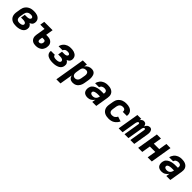

<svg xmlns="http://www.w3.org/2000/svg" viewBox="500 -2357 4400 4400"><g transform="rotate(45 2700.0 -156.5)"><path d="M268 8Q235 8 202.5 3Q170 -2 142 -16Q114 -30 92.5 -53Q71 -76 60.5 -105.5Q50 -135 49 -168Q48 -201 54 -234L70 -334Q75 -362 85.5 -389.5Q96 -417 115 -441Q134 -465 159 -482.5Q184 -500 211.5 -510.5Q239 -521 268 -524.5Q297 -528 324 -528Q351 -528 377.5 -524.5Q404 -521 428 -512.5Q452 -504 472.5 -489Q493 -474 506 -453Q519 -432 523.5 -406Q528 -380 523 -353Q521 -338 514.5 -322.5Q508 -307 496.5 -295.5Q485 -284 470 -276Q455 -268 440 -262Q457 -253 471 -239.5Q485 -226 493.5 -209Q502 -192 504 -171.5Q506 -151 502 -130Q498 -107 486 -84.5Q474 -62 454 -45.5Q434 -29 411 -19Q388 -9 364 -3Q340 3 316 5.5Q292 8 268 8ZM270 -99Q281 -99 291 -100Q301 -101 311.5 -102.5Q322 -104 332 -107.5Q342 -111 351.5 -116.5Q361 -122 368 -131Q375 -140 376 -150Q379 -167 369.5 -181Q360 -195 345 -201.5Q330 -208 313 -210.5Q296 -213 279 -213H213L230 -319H297Q306 -319 316 -320Q326 -321 335.5 -322.5Q345 -324 355 -327Q365 -330 374 -335.5Q383 -341 389 -350Q395 -359 397 -368Q399 -382 393 -393.5Q387 -405 375.5 -411Q364 -417 351 -419Q338 -421 325 -421Q303 -421 280.5 -415.5Q258 -410 239.5 -395.5Q221 -381 210.5 -359.5Q200 -338 196 -317L180 -217Q177 -201 177 -186Q177 -171 180.5 -156.5Q184 -142 192.5 -130.5Q201 -119 213 -111.5Q225 -104 240 -101.5Q255 -99 270 -99Z M910 8Q883 8 857 3.5Q831 -1 809 -13Q787 -25 771 -44.5Q755 -64 747 -88Q739 -112 738.5 -138.5Q738 -165 743 -192L779 -410H641L659 -520H930L901 -341H938Q964 -341 990 -337Q1016 -333 1038.5 -322.5Q1061 -312 1078.5 -294Q1096 -276 1106 -253Q1116 -230 1117 -204Q1118 -178 1114 -151Q1110 -129 1101.5 -106.5Q1093 -84 1078.5 -64.5Q1064 -45 1043.5 -30.5Q1023 -16 1001 -7.5Q979 1 956 4.5Q933 8 910 8ZM912 -102Q924 -102 937 -106.5Q950 -111 960 -120.5Q970 -130 975.5 -142.5Q981 -155 983 -168Q985 -180 984 -192Q983 -204 977 -213Q971 -222 960.5 -226.5Q950 -231 938 -231H883L873 -174Q871 -161 871 -149Q871 -137 875 -126Q879 -115 889 -108.5Q899 -102 912 -102Z M1460 8Q1432 8 1405 5.5Q1378 3 1352.5 -4Q1327 -11 1304 -23Q1281 -35 1264.5 -54Q1248 -73 1240.5 -98.5Q1233 -124 1238 -152Q1238 -153 1238.5 -154.5Q1239 -156 1239 -157H1367Q1367 -157 1367 -156.5Q1367 -156 1367 -156Q1364 -139 1374 -127Q1384 -115 1398 -109Q1412 -103 1428 -101Q1444 -99 1460 -99Q1471 -99 1482 -99.5Q1493 -100 1504.5 -102Q1516 -104 1527 -107Q1538 -110 1548.5 -115.5Q1559 -121 1567 -130.5Q1575 -140 1577 -151Q1580 -169 1570.5 -183.5Q1561 -198 1546.5 -205Q1532 -212 1514.5 -214.5Q1497 -217 1480 -217H1413L1431 -324H1497Q1507 -324 1516 -324.5Q1525 -325 1534.5 -327Q1544 -329 1553.5 -332Q1563 -335 1571.5 -340Q1580 -345 1586 -353.5Q1592 -362 1593 -371Q1595 -384 1587.5 -394.5Q1580 -405 1569 -410Q1558 -415 1545 -416.5Q1532 -418 1518 -418Q1503 -418 1487.5 -415.5Q1472 -413 1458 -405Q1444 -397 1433.5 -384Q1423 -371 1420 -356H1288Q1292 -381 1303 -405Q1314 -429 1331.5 -450Q1349 -471 1371.5 -486.5Q1394 -502 1418.5 -511.5Q1443 -521 1468.5 -524.5Q1494 -528 1518 -528Q1546 -528 1572.5 -525Q1599 -522 1623.5 -513.5Q1648 -505 1669 -491Q1690 -477 1704 -456Q1718 -435 1723 -408.5Q1728 -382 1724 -355Q1721 -340 1714.5 -325Q1708 -310 1696.5 -298.5Q1685 -287 1670.5 -279.5Q1656 -272 1641 -266Q1658 -257 1672 -243Q1686 -229 1694.5 -211.5Q1703 -194 1704.5 -173.5Q1706 -153 1702 -132Q1698 -107 1685 -84Q1672 -61 1651.5 -44.5Q1631 -28 1607 -18Q1583 -8 1558.5 -2Q1534 4 1509 6Q1484 8 1460 8Z M1787 215 1909 -520H2042L2030 -445Q2043 -465 2061.5 -481Q2080 -497 2101.5 -508Q2123 -519 2146 -523.5Q2169 -528 2191 -528Q2219 -528 2244.5 -519.5Q2270 -511 2287 -492Q2304 -473 2313 -448Q2322 -423 2325 -396Q2328 -369 2326.5 -341.5Q2325 -314 2320 -286L2303 -186Q2299 -162 2292 -138Q2285 -114 2272.5 -91.5Q2260 -69 2242.5 -49.5Q2225 -30 2203 -17Q2181 -4 2156 2Q2131 8 2107 8Q2083 8 2059.5 2Q2036 -4 2018.5 -18Q2001 -32 1989.5 -52.5Q1978 -73 1972 -95L1920 215ZM2070 -102Q2089 -102 2108 -109.5Q2127 -117 2141 -132Q2155 -147 2162.5 -166Q2170 -185 2173 -204L2190 -304Q2192 -318 2192.5 -331.5Q2193 -345 2191 -358Q2189 -371 2183.5 -383Q2178 -395 2168.5 -403Q2159 -411 2146 -414.5Q2133 -418 2119 -418Q2101 -418 2082.5 -413Q2064 -408 2048 -396Q2032 -384 2023 -366.5Q2014 -349 2011 -331L1994 -231Q1992 -216 1991 -200.5Q1990 -185 1992 -170.5Q1994 -156 2000 -143Q2006 -130 2016.5 -120.5Q2027 -111 2041 -106.5Q2055 -102 2070 -102Z M2583 8Q2549 8 2517.5 -2.5Q2486 -13 2466.5 -37Q2447 -61 2441.5 -94Q2436 -127 2441 -161Q2445 -182 2453 -203Q2461 -224 2476 -241Q2491 -258 2510 -270.5Q2529 -283 2550 -292Q2571 -301 2592 -306.5Q2613 -312 2634.5 -315.5Q2656 -319 2677 -320Q2698 -321 2719 -321H2789L2791 -334Q2794 -352 2791 -369.5Q2788 -387 2776.5 -399Q2765 -411 2748.5 -416Q2732 -421 2714 -421Q2697 -421 2680 -417.5Q2663 -414 2647.5 -405Q2632 -396 2621 -380.5Q2610 -365 2606 -349H2479Q2483 -374 2494.5 -399Q2506 -424 2523 -445.5Q2540 -467 2563 -483.5Q2586 -500 2611 -510Q2636 -520 2662 -524Q2688 -528 2714 -528Q2744 -528 2773.5 -523.5Q2803 -519 2829 -507.5Q2855 -496 2875.5 -477Q2896 -458 2907.5 -432Q2919 -406 2920.5 -376.5Q2922 -347 2917 -317L2865 0H2735L2750 -86Q2736 -64 2717.5 -46Q2699 -28 2677 -15.5Q2655 -3 2631 2.5Q2607 8 2583 8ZM2652 -99Q2674 -99 2696 -107Q2718 -115 2734 -132Q2750 -149 2758.5 -170.5Q2767 -192 2771 -214H2719Q2709 -214 2698.5 -214Q2688 -214 2677.5 -213Q2667 -212 2657 -210.5Q2647 -209 2636.5 -207Q2626 -205 2615.5 -201.5Q2605 -198 2595.5 -193Q2586 -188 2579 -179Q2572 -170 2570 -160Q2568 -145 2575 -131.5Q2582 -118 2594.5 -111Q2607 -104 2622 -101.5Q2637 -99 2652 -99Z M3270 8Q3236 8 3204 2.5Q3172 -3 3143.5 -16.5Q3115 -30 3094 -53Q3073 -76 3061.5 -105Q3050 -134 3049 -167.5Q3048 -201 3054 -234L3070 -334Q3075 -361 3084.5 -388Q3094 -415 3112 -438.5Q3130 -462 3153.5 -480Q3177 -498 3204 -509Q3231 -520 3258.5 -524Q3286 -528 3314 -528Q3342 -528 3370 -524.5Q3398 -521 3423.5 -511.5Q3449 -502 3470.5 -485.5Q3492 -469 3505.5 -446Q3519 -423 3523.5 -395.5Q3528 -368 3523 -339Q3523 -338 3522.5 -336.5Q3522 -335 3522 -334H3390Q3390 -335 3390 -335.5Q3390 -336 3390 -336Q3393 -353 3389 -369.5Q3385 -386 3374 -397.5Q3363 -409 3347 -413.5Q3331 -418 3314 -418Q3294 -418 3273.5 -411.5Q3253 -405 3237 -390Q3221 -375 3212.5 -355.5Q3204 -336 3200 -316L3184 -216Q3180 -194 3182 -172.5Q3184 -151 3196 -134Q3208 -117 3228 -109.5Q3248 -102 3270 -102Q3288 -102 3307 -106.5Q3326 -111 3343 -122Q3360 -133 3372.5 -148.5Q3385 -164 3393 -182L3510 -143Q3495 -109 3469.5 -79Q3444 -49 3411.5 -28.5Q3379 -8 3342 0Q3305 8 3270 8Z M3591 0 3678 -520H3804L3796 -469Q3803 -482 3813 -493Q3823 -504 3835.5 -512.5Q3848 -521 3861.5 -524.5Q3875 -528 3889 -528Q3906 -528 3921.5 -521.5Q3937 -515 3947.5 -503Q3958 -491 3963.5 -475.5Q3969 -460 3971 -443Q3978 -460 3988 -475.5Q3998 -491 4012 -503Q4026 -515 4043.5 -521.5Q4061 -528 4078 -528Q4096 -528 4112.5 -521Q4129 -514 4139 -500.5Q4149 -487 4154 -470.5Q4159 -454 4160.5 -436Q4162 -418 4160.5 -400Q4159 -382 4156 -363L4096 0H3970L4033 -384Q4034 -391 4034 -398Q4034 -405 4031 -411Q4028 -417 4022.5 -420Q4017 -423 4010 -423Q4002 -423 3995 -417.5Q3988 -412 3983.5 -405Q3979 -398 3976 -390Q3973 -382 3970.5 -374Q3968 -366 3966.5 -358Q3965 -350 3964 -342L3907 0H3781L3844 -384Q3845 -391 3845 -398Q3845 -405 3842 -411Q3839 -417 3833.5 -420Q3828 -423 3821 -423Q3813 -423 3806 -417.5Q3799 -412 3794.5 -405Q3790 -398 3787 -390Q3784 -382 3781.5 -374Q3779 -366 3777.5 -358Q3776 -350 3774 -342L3718 0Z M4223 0 4309 -520H4442L4409 -321H4585L4617 -520H4751L4665 0H4531L4566 -211H4391L4356 0Z M4983 8Q4949 8 4917.5 -2.5Q4886 -13 4866.5 -37Q4847 -61 4841.5 -94Q4836 -127 4841 -161Q4845 -182 4853 -203Q4861 -224 4876 -241Q4891 -258 4910 -270.5Q4929 -283 4950 -292Q4971 -301 4992 -306.5Q5013 -312 5034.5 -315.5Q5056 -319 5077 -320Q5098 -321 5119 -321H5189L5191 -334Q5194 -352 5191 -369.5Q5188 -387 5176.5 -399Q5165 -411 5148.5 -416Q5132 -421 5114 -421Q5097 -421 5080 -417.5Q5063 -414 5047.5 -405Q5032 -396 5021 -380.5Q5010 -365 5006 -349H4879Q4883 -374 4894.5 -399Q4906 -424 4923 -445.5Q4940 -467 4963 -483.5Q4986 -500 5011 -510Q5036 -520 5062 -524Q5088 -528 5114 -528Q5144 -528 5173.5 -523.5Q5203 -519 5229 -507.5Q5255 -496 5275.5 -477Q5296 -458 5307.5 -432Q5319 -406 5320.5 -376.5Q5322 -347 5317 -317L5265 0H5135L5150 -86Q5136 -64 5117.5 -46Q5099 -28 5077 -15.5Q5055 -3 5031 2.5Q5007 8 4983 8ZM5052 -99Q5074 -99 5096 -107Q5118 -115 5134 -132Q5150 -149 5158.5 -170.5Q5167 -192 5171 -214H5119Q5109 -214 5098.5 -214Q5088 -214 5077.5 -213Q5067 -212 5057 -210.5Q5047 -209 5036.5 -207Q5026 -205 5015.5 -201.5Q5005 -198 4995.5 -193Q4986 -188 4979 -179Q4972 -170 4970 -160Q4968 -145 4975 -131.5Q4982 -118 4994.5 -111Q5007 -104 5022 -101.5Q5037 -99 5052 -99Z"/></g></svg>

Font: Iosevka SS04 XBd Ex
Style: Italic
Weight: 800
Width: 7
Italic angle: -9°
Monospace: yes
Designer: Belleve Invis
Foundry: Belleve Invis
Version: Version 19.0.0; ttfautohint (v1.8.4)